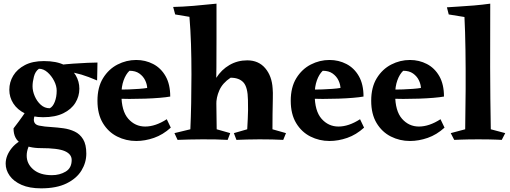

<svg xmlns="http://www.w3.org/2000/svg" viewBox="-20 -765 2788 1050"><path d="M140 -183 188 -171Q165 -131 165 -111Q165 -84 194 -78Q223 -72 263 -70Q294 -68 327 -63.5Q360 -59 388.5 -45.5Q417 -32 434.5 -3.5Q452 25 452 75Q452 124 425.5 167.5Q399 211 344 238Q289 265 205 265Q141 265 98 246Q55 227 33 196Q11 165 11 130Q11 86 44.5 44.5Q78 3 146 -20L165 -9Q145 15 135.5 39Q126 63 126 86Q126 131 162.5 162Q199 193 264 193Q306 193 339 173.5Q372 154 372 110Q372 78 334.5 61.5Q297 45 203 45Q138 45 96 20Q54 -5 54 -63Q85 -103 103 -129Q121 -155 140 -183ZM193 -389Q173 -375 165.5 -346Q158 -317 158 -293Q158 -267 170 -239Q182 -211 203 -192Q224 -173 252 -173Q269 -181 279.5 -208Q290 -235 290 -269Q290 -295 276 -322.5Q262 -350 240 -369.5Q218 -389 193 -389ZM220 -431Q289 -431 331.5 -409.5Q374 -388 394 -353.5Q414 -319 414 -280Q414 -238 392 -202.5Q370 -167 326 -145.5Q282 -124 216 -124Q158 -124 116.5 -144.5Q75 -165 53 -199Q31 -233 31 -274Q31 -316 52.5 -351.5Q74 -387 116 -409Q158 -431 220 -431ZM513 -423Q513 -398 512 -368.5Q511 -339 511 -325Q462 -346 425.5 -357Q389 -368 354 -372L307 -410Q339 -414 381 -417Q423 -420 459.5 -421.5Q496 -423 513 -423Z M725 -437Q775 -437 817.5 -415Q860 -393 885.5 -348.5Q911 -304 911 -237Q889 -233 853 -230Q817 -227 774 -225.5Q731 -224 688 -224Q656 -224 633 -225Q610 -226 602 -227V-275Q613 -275 635.5 -275Q658 -275 686 -276Q714 -277 740.5 -279Q767 -281 785 -284Q784 -305 773.5 -326.5Q763 -348 742 -363Q721 -378 688 -378Q668 -359 656 -325.5Q644 -292 644 -248Q644 -158 681.5 -115.5Q719 -73 774 -73Q830 -73 892 -113L914 -67Q871 -28 822 -11Q773 6 725 6Q669 6 620.5 -18.5Q572 -43 542.5 -92Q513 -141 513 -214Q513 -288 543.5 -337.5Q574 -387 622.5 -412Q671 -437 725 -437Z M1164 -745Q1164 -644 1164 -555Q1164 -466 1163.5 -398Q1163 -330 1162 -291L1165 -58L1239 -37L1225 0Q1192 -2 1159.5 -2.5Q1127 -3 1087 -3Q1048 -3 1014 -2Q980 -1 951 0L934 -37L1021 -58Q1024 -123 1025.5 -201Q1027 -279 1027 -358Q1027 -447 1024.5 -524Q1022 -601 1016 -673L938 -686L927 -727Q977 -728 1038 -733Q1099 -738 1164 -745ZM1332 -435Q1394 -435 1430.5 -392Q1467 -349 1471 -281Q1473 -263 1472 -224.5Q1471 -186 1470.5 -141Q1470 -96 1470 -58L1544 -37L1529 0Q1475 -3 1399 -3Q1361 -3 1330 -2Q1299 -1 1273 0L1259 -37L1332 -58Q1334 -92 1335 -115.5Q1336 -139 1336.5 -162.5Q1337 -186 1336 -218Q1335 -288 1311.5 -314Q1288 -340 1241 -340Q1197 -311 1179.5 -271Q1162 -231 1163 -193L1127 -237Q1134 -294 1162.5 -339Q1191 -384 1235 -409.5Q1279 -435 1332 -435Z M1782 -437Q1832 -437 1874.5 -415Q1917 -393 1942.5 -348.5Q1968 -304 1968 -237Q1946 -233 1910 -230Q1874 -227 1831 -225.5Q1788 -224 1745 -224Q1713 -224 1690 -225Q1667 -226 1659 -227V-275Q1670 -275 1692.5 -275Q1715 -275 1743 -276Q1771 -277 1797.5 -279Q1824 -281 1842 -284Q1841 -305 1830.5 -326.5Q1820 -348 1799 -363Q1778 -378 1745 -378Q1725 -359 1713 -325.5Q1701 -292 1701 -248Q1701 -158 1738.5 -115.5Q1776 -73 1831 -73Q1887 -73 1949 -113L1971 -67Q1928 -28 1879 -11Q1830 6 1782 6Q1726 6 1677.5 -18.5Q1629 -43 1599.5 -92Q1570 -141 1570 -214Q1570 -288 1600.5 -337.5Q1631 -387 1679.5 -412Q1728 -437 1782 -437Z M2222 -437Q2272 -437 2314.5 -415Q2357 -393 2382.5 -348.5Q2408 -304 2408 -237Q2386 -233 2350 -230Q2314 -227 2271 -225.5Q2228 -224 2185 -224Q2153 -224 2130 -225Q2107 -226 2099 -227V-275Q2110 -275 2132.5 -275Q2155 -275 2183 -276Q2211 -277 2237.5 -279Q2264 -281 2282 -284Q2281 -305 2270.5 -326.5Q2260 -348 2239 -363Q2218 -378 2185 -378Q2165 -359 2153 -325.5Q2141 -292 2141 -248Q2141 -158 2178.5 -115.5Q2216 -73 2271 -73Q2327 -73 2389 -113L2411 -67Q2368 -28 2319 -11Q2270 6 2222 6Q2166 6 2117.5 -18.5Q2069 -43 2039.5 -92Q2010 -141 2010 -214Q2010 -288 2040.5 -337.5Q2071 -387 2119.5 -412Q2168 -437 2222 -437Z M2661 -745Q2660 -575 2660.5 -398.5Q2661 -222 2664 -58L2743 -37L2724 0Q2706 -1 2690.5 -1.5Q2675 -2 2653.5 -2.5Q2632 -3 2595 -3Q2562 -3 2540.5 -2.5Q2519 -2 2502 -1.5Q2485 -1 2464 0L2445 -37L2524 -58Q2526 -165 2526.5 -277.5Q2527 -390 2525.5 -492.5Q2524 -595 2520 -672L2434 -686L2424 -725Q2447 -727 2486 -729Q2525 -731 2571.5 -735Q2618 -739 2661 -745Z"/></svg>

Font: Ruwudu
Style: Bold
Weight: 700
Designer: Becca Hirsbrunner Spalinger
Foundry: SIL International
Version: Version 3.000